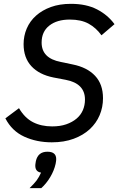

<svg xmlns="http://www.w3.org/2000/svg" viewBox="-20 -730 619 1001"><path d="M250 12Q171 12 106.5 -17.5Q42 -47 8 -113L79 -166Q109 -115 152 -93Q195 -71 252 -71Q294 -71 325.5 -82Q357 -93 379 -111.5Q401 -130 412 -155.5Q423 -181 423 -211Q423 -295 322 -314L259 -326Q184 -341 143.5 -385Q103 -429 103 -500Q103 -543 119.5 -581.5Q136 -620 168 -648.5Q200 -677 245.5 -693.5Q291 -710 350 -710Q430 -710 486 -681Q542 -652 577 -604L509 -546Q481 -585 442 -606.5Q403 -628 344 -628Q277 -628 237 -596.5Q197 -565 197 -508Q197 -426 297 -407L359 -394Q434 -379 475.5 -335Q517 -291 517 -218Q517 -171 499.5 -129.5Q482 -88 448 -56.5Q414 -25 364 -6.5Q314 12 250 12ZM227 61Q273 61 273 99Q273 104 272.5 108.5Q272 113 270 124Q262 160 241.5 194Q221 228 195 251H134Q146 239 155 229.5Q164 220 171 210.5Q178 201 183.5 191Q189 181 194 170Q164 165 164 134Q164 131 164.5 126Q165 121 167 110Q178 61 227 61Z"/></svg>

Font: IBM Plex Sans Text
Style: Italic
Weight: 450
Italic angle: -11°
Designer: Mike Abbink, Paul van der Laan, Pieter van Rosmalen
Foundry: Bold Monday
Version: Version 3.005